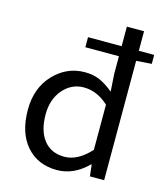

<svg xmlns="http://www.w3.org/2000/svg" viewBox="-119 -887 856 991"><g transform="rotate(15 309.5 -391.5)"><path d="M435.5 -137.7V-378.9Q374 -435.5 303.7 -435.5Q237.3 -435.5 192.4 -383.3Q147.5 -331.1 147.5 -250Q147.5 -163.1 186.5 -113.3Q225.6 -63.5 296.9 -63.5Q368.2 -63.5 435.5 -137.7ZM609.4 -691.4V-643.6L527.3 -637.7V0H451.2L444.3 -61.5H441.4Q367.2 12.7 277.3 12.7Q174.8 12.7 113.8 -57.1Q52.7 -127 52.7 -250Q52.7 -366.2 122.1 -439.5Q191.4 -512.7 288.1 -512.7Q333 -512.7 367.7 -497.6Q402.3 -482.4 441.4 -450.2L435.5 -543V-637.7H255.9V-691.4H435.5V-795.9H527.3V-691.4Z"/></g></svg>

Font: GenYoGothic TW TTF Regular
Style: Regular
Weight: 400
Version: Version 1.300